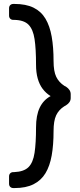

<svg xmlns="http://www.w3.org/2000/svg" viewBox="-20 -796 408 975"><path d="M53 -776Q112 -776 150.5 -757Q189 -738 211 -701Q233 -664 242.5 -610Q252 -556 252 -486Q252 -434 265.5 -406Q279 -378 307 -360L315 -356Q339 -340 339 -318V-298Q339 -276 315 -261L306 -256Q278 -238 265 -210Q252 -182 252 -130Q252 -60 242.5 -6.5Q233 47 211 83.5Q189 120 150.5 139.5Q112 159 54 159H48Q38 159 32 153Q26 147 26 137V100Q26 90 32 84Q38 78 48 78H52Q101 76 124.5 53Q148 30 155.5 -20Q163 -70 163 -149Q163 -210 181.5 -249Q200 -288 237 -308Q213 -323 196.5 -345Q180 -367 171.5 -397.5Q163 -428 163 -467Q163 -548 155.5 -597.5Q148 -647 125 -670.5Q102 -694 53 -695H48Q38 -695 32 -701Q26 -707 26 -717V-754Q26 -764 32 -770Q38 -776 48 -776Z"/></svg>

Font: DVN-Rubik
Style: Regular
Weight: 400
Designer: Hubert and Fischer
Foundry: Hubert & Fischer
Version: Version 2.102